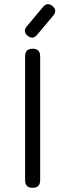

<svg xmlns="http://www.w3.org/2000/svg" viewBox="-20 -898 312 918"><path d="M112 -727Q88 -747 108 -772L186 -865Q206 -889 231 -869Q255 -849 235 -824L157 -731Q137 -707 112 -727ZM172 -36Q172 0 136 0Q100 0 100 -36V-629Q100 -665 136 -665Q172 -665 172 -629Z"/></svg>

Font: Jura SemiBold
Style: Regular
Weight: 600
Designer: Daniel Johnson, Alexei Vanyashin
Foundry: Daniel Johnson
Version: Version 5.103